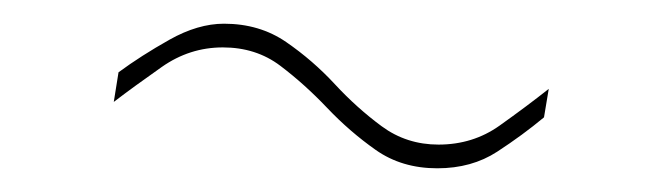

<svg xmlns="http://www.w3.org/2000/svg" viewBox="-20 -370 555 162"><path d="M439 -271Q421 -256 399.5 -242Q378 -228 349 -228Q319 -228 297 -243.5Q275 -259 256 -279Q237 -299 216.5 -314.5Q196 -330 168 -330Q140 -330 116.5 -313.5Q93 -297 76 -284L80 -309Q99 -323 123 -336.5Q147 -350 169 -350Q199 -350 221.5 -334.5Q244 -319 262.5 -299Q281 -279 302 -263.5Q323 -248 350 -248Q379 -248 401.5 -264Q424 -280 443 -295Z"/></svg>

Font: Georama Extra Expanded Thin
Style: Italic
Weight: 100
Width: 8
Italic angle: -9°
Designer: Jean-Baptiste Levee
Foundry: Production Type
Version: Version 1.000